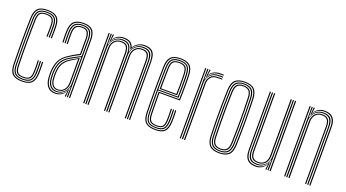

<svg xmlns="http://www.w3.org/2000/svg" viewBox="-49 -1071 2779 1543"><g transform="rotate(20 1340.0 -300.0)"><path d="M159.8 6Q104.5 6 77.8 -17.9Q51 -41.8 49.5 -101.2Q48.5 -146.5 47.9 -196.4Q47.2 -246.2 47.2 -297.8Q47.2 -349.2 47.9 -400Q48.5 -450.8 49.8 -497.5Q51.2 -554.5 75.9 -580.2Q100.5 -606 159.5 -606Q215.2 -606 241.5 -581.9Q267.8 -557.8 268.8 -498.8Q268.8 -479 268.9 -453.6Q269 -428.2 267.8 -402H258.5Q259.8 -426.2 259.9 -451.6Q260 -477 259.5 -498.5Q258.8 -552.2 235.6 -575.1Q212.5 -598 159.5 -598Q104.5 -598 82.4 -573.9Q60.2 -549.8 58.8 -497Q57.5 -449.8 56.9 -399.6Q56.2 -349.5 56.2 -298.4Q56.2 -247.2 56.9 -197.5Q57.5 -147.8 58.5 -101.8Q60 -46.8 84.1 -24.4Q108.2 -2 159.8 -2Q212.2 -2 235 -24.6Q257.8 -47.2 259.5 -101.5Q260.2 -122.5 260.1 -145.5Q260 -168.5 258.5 -199.2H267.8Q269 -174 269.2 -150.5Q269.5 -127 268.8 -101.2Q266.5 -44 241.9 -19Q217.2 6 159.8 6ZM159.8 -9.8Q111.5 -9.8 90.1 -30.9Q68.8 -52 67.8 -102Q66.8 -149.8 66.1 -201Q65.5 -252.2 65.5 -303.8Q65.5 -355.2 66.1 -404.4Q66.8 -453.5 67.8 -496.5Q69 -550 91 -570.1Q113 -590.2 159.5 -590.2Q208 -590.2 228.9 -569.4Q249.8 -548.5 250.5 -498Q250.8 -479.8 250.8 -455Q250.8 -430.2 249.5 -402H240.2Q241.8 -431 241.6 -456.1Q241.5 -481.2 241.2 -498Q241 -545.2 222 -563.8Q203 -582.2 159.5 -582.2Q116.8 -582.2 97.4 -563.8Q78 -545.2 76.8 -496Q75.8 -457.5 75.1 -409.9Q74.5 -362.2 74.4 -310.2Q74.2 -258.2 74.8 -205.5Q75.2 -152.8 76.5 -103.8Q77.5 -55.8 96.6 -36.8Q115.8 -17.8 159.8 -17.8Q203.5 -17.8 221.6 -36.5Q239.8 -55.2 241.2 -102Q242 -122.2 241.9 -145.4Q241.8 -168.5 240.2 -199.2H249.5Q251 -166 251.1 -143.9Q251.2 -121.8 250.5 -102Q248.2 -51.5 228.2 -30.6Q208.2 -9.8 159.8 -9.8ZM159.8 -25.8Q120.5 -25.8 103.6 -42.6Q86.8 -59.5 85.8 -104Q84.8 -149 84.1 -198.2Q83.5 -247.5 83.5 -298.2Q83.5 -349 84.1 -399Q84.8 -449 85.8 -495.8Q87 -540.2 103.5 -557.2Q120 -574.2 159.5 -574.2Q199.2 -574.2 215.6 -557.4Q232 -540.5 232.2 -497.5Q232.5 -477 232.5 -453.8Q232.5 -430.5 231.2 -402H222.2Q223.5 -431.8 223.4 -455Q223.2 -478.2 223.2 -497.2Q223 -535.8 209.4 -551Q195.8 -566.2 159.5 -566.2Q124 -566.2 110 -551Q96 -535.8 95 -495.5Q94 -453.2 93.4 -406.4Q92.8 -359.5 92.8 -309.4Q92.8 -259.2 93.2 -207.4Q93.8 -155.5 95 -103.8Q96 -64.8 109.8 -49.2Q123.5 -33.8 159.8 -33.8Q195.5 -33.8 208.8 -49Q222 -64.2 223.2 -103.2Q223.8 -124.5 223.8 -146.5Q223.8 -168.5 222.2 -199.2H231.2Q232.8 -168.2 232.9 -145.1Q233 -122 232.2 -102.8Q230.8 -59.5 215 -42.6Q199.2 -25.8 159.8 -25.8Z M560.5 0V-492.5Q560.5 -549 538.8 -573.5Q517 -598 467 -598Q415 -598 391.8 -574.9Q368.5 -551.8 366.5 -498.5Q365.8 -476.8 366.1 -451.5Q366.5 -426.2 367.5 -402H358.5Q357.5 -427 357.1 -452.1Q356.8 -477.2 357.5 -498.8Q359.2 -556 384.8 -581Q410.2 -606 467 -606Q503.8 -606 526.2 -594.5Q548.8 -583 559.1 -558Q569.5 -533 569.5 -492.5V0ZM448.8 -17.5Q480 -17.5 500.6 -33.1Q521.2 -48.8 531.6 -71.6Q542 -94.5 542 -115.5V-341.8Q521.8 -332.2 496.8 -319Q471.8 -305.8 450.5 -292Q411.5 -266.8 395 -233.5Q378.5 -200.2 376.5 -149Q376 -136.2 376.5 -126Q377 -115.8 377.8 -101Q380.2 -59.8 399 -38.6Q417.8 -17.5 448.8 -17.5ZM450 -25.8Q421.8 -25.8 405.6 -46Q389.5 -66.2 387 -101.5Q386 -116.5 385.8 -127.5Q385.5 -138.5 385.8 -148.8Q387.8 -198.8 403.4 -230Q419 -261.2 454.2 -285Q470.8 -296.2 491.9 -308.5Q513 -320.8 533 -330.5V-114.8Q533 -94.2 524.5 -73.6Q516 -53 497.8 -39.4Q479.5 -25.8 450 -25.8ZM451 -33.5Q476.8 -33.5 492.9 -45.8Q509 -58 516.4 -76.6Q523.8 -95.2 523.8 -114.5V-319Q508 -310.5 491.5 -300.4Q475 -290.2 457.8 -278Q425.5 -254.8 411 -225.6Q396.5 -196.5 394.8 -148.5Q394.5 -137.5 394.8 -127.1Q395 -116.8 395.8 -102.5Q397.8 -71.2 411.9 -52.4Q426 -33.5 451 -33.5ZM442.5 6.2Q400.2 6.2 376.9 -21.8Q353.5 -49.8 350.5 -99.2Q349.5 -115.5 349.4 -128.6Q349.2 -141.8 349.5 -151.8Q352 -202.5 370.4 -241.8Q388.8 -281 438.8 -313.2Q454.2 -323 468.4 -331.6Q482.5 -340.2 496.2 -347.9Q510 -355.5 524 -362.2V-492.5Q524 -527.8 512.2 -547Q500.5 -566.2 467 -566.2Q432.8 -566.2 418.5 -549.6Q404.2 -533 403 -497Q402.5 -478.2 402.6 -455.4Q402.8 -432.5 403.8 -402H394.8Q393.8 -432.5 393.5 -455.4Q393.2 -478.2 393.8 -497.5Q395 -538 411.9 -556.1Q428.8 -574.2 467 -574.2Q505.2 -574.2 519.2 -553.5Q533.2 -532.8 533.2 -492.5V-356.5Q508.8 -345.2 485.6 -332.1Q462.5 -319 442 -305.8Q395 -275.8 378 -238.1Q361 -200.5 358.5 -151.2Q358 -137.8 358.2 -127.1Q358.5 -116.5 359.5 -99.8Q362.5 -52.5 384.5 -27.1Q406.5 -1.8 444.5 -1.8Q477.2 -1.8 501.2 -18.9Q525.2 -36 536.8 -64.2H538.8L534.2 -9.2V0H525V-4.5L531.2 -45H529.5Q516.8 -21.2 494 -7.5Q471.2 6.2 442.5 6.2ZM542.5 0V-22.2L544.5 -87.8H542.5Q534.2 -56.2 509.4 -33Q484.5 -9.8 446.2 -9.8Q411.8 -9.8 391.5 -33.2Q371.2 -56.8 368.8 -100.2Q367.8 -116.8 367.5 -127.8Q367.2 -138.8 367.8 -150.8Q369.8 -198.2 385.6 -234.2Q401.5 -270.2 446.5 -299Q462 -308.8 479.4 -318.2Q496.8 -327.8 513.2 -336Q529.8 -344.2 542.2 -350V-492.5Q542.2 -540.5 524.9 -561.4Q507.5 -582.2 467 -582.2Q424.5 -582.2 405.4 -562.6Q386.2 -543 384.8 -497.8Q384 -476 384.4 -450.8Q384.8 -425.5 385.5 -402H376.8Q375.8 -426 375.4 -451.6Q375 -477.2 375.8 -498Q377.2 -547.2 398.4 -568.8Q419.5 -590.2 467 -590.2Q512.2 -590.2 531.8 -567.5Q551.2 -544.8 551.2 -492.5V0Z M1074 0V-492.8Q1074 -526.8 1066.6 -550.1Q1059.2 -573.5 1040.5 -585.6Q1021.8 -597.8 986.8 -597.8Q954 -597.8 929 -580.8Q904 -563.8 893 -535.8H890.2Q884.2 -569.5 864.9 -583.6Q845.5 -597.8 808.2 -597.8Q775.8 -597.8 751.9 -581.6Q728 -565.5 715.5 -535.8H712.5L717.8 -600H727V-595L720.2 -555H722.2Q734.5 -578.5 757.8 -592.4Q781 -606.2 810.2 -606.2Q845.8 -606.2 865.5 -594.4Q885.2 -582.5 894.8 -555H897.5Q912 -579.5 936.4 -592.9Q960.8 -606.2 988.8 -606.2Q1026.2 -606.2 1046.8 -593.1Q1067.2 -580 1075.1 -555Q1083 -530 1083 -494V0ZM682.2 0V-600H691.2V0ZM718.8 0V-485.2Q718.8 -505.8 727.5 -525.8Q736.2 -545.8 754.8 -558.9Q773.2 -572 802.8 -572Q842.2 -572 855.9 -550.9Q869.5 -529.8 869.5 -490.5V0H860.2V-490Q860.2 -525.5 848.5 -544.6Q836.8 -563.8 801.8 -563.8Q776 -563.8 759.9 -552.1Q743.8 -540.5 736 -522.6Q728.2 -504.8 728.2 -485.5V0ZM700.2 0V-600H709.5L706.8 -512.2H709.8Q719 -546 743.9 -567.6Q768.8 -589.2 806.5 -589.2Q846 -589.2 864.1 -571.4Q882.2 -553.5 885.5 -512.2H887.5Q896.8 -545.8 921.8 -567.6Q946.8 -589.5 984.5 -589.2Q1016.5 -589.2 1033.9 -578Q1051.2 -566.8 1058 -545.1Q1064.8 -523.5 1064.8 -492.5V0H1055.8V-491.8Q1055.8 -534.8 1041 -557.9Q1026.2 -581 982.2 -581Q949.5 -581 928.6 -565.8Q907.8 -550.5 897.9 -528.1Q888 -505.8 888 -484.5V0H878.5V-491.8Q878.5 -534.8 863.4 -557.9Q848.2 -581 804 -581Q771.5 -581 750.5 -565.8Q729.5 -550.5 719.6 -528.1Q709.8 -505.8 709.8 -484.5V0ZM897 0V-485Q897 -505.8 905.8 -525.8Q914.5 -545.8 932.9 -558.9Q951.2 -572 980.8 -572Q1007.2 -572 1021.5 -562.6Q1035.8 -553.2 1041.2 -535Q1046.8 -516.8 1046.8 -490.5V0H1037.5V-490Q1037.5 -524 1026.5 -543.9Q1015.5 -563.8 979.8 -563.8Q954 -563.8 937.8 -552.1Q921.5 -540.5 913.9 -522.6Q906.2 -504.8 906.2 -485.5V0Z M1299.5 6Q1242.8 6 1215.9 -18Q1189 -42 1187.5 -101.2Q1186.5 -146.5 1185.9 -196.4Q1185.2 -246.2 1185.2 -297.8Q1185.2 -349.2 1185.9 -400Q1186.5 -450.8 1187.8 -497.5Q1189.2 -554 1214.5 -580Q1239.8 -606 1299 -606Q1352.2 -606 1378.2 -582Q1404.2 -558 1406.5 -498.8Q1407.2 -485.5 1407.6 -464.1Q1408 -442.8 1408.1 -414.9Q1408.2 -387 1407.6 -354.1Q1407 -321.2 1405.8 -285.2H1230.8Q1230.8 -251.5 1231 -221.1Q1231.2 -190.8 1231.8 -162Q1232.2 -133.2 1233 -103.8Q1234 -64.5 1248.1 -49.1Q1262.2 -33.8 1299.5 -33.8Q1333.8 -33.8 1346.6 -48Q1359.5 -62.2 1361.2 -103.5Q1362 -121 1361.8 -146Q1361.5 -171 1360.2 -199.2H1369.2Q1370.5 -170 1370.8 -145.6Q1371 -121.2 1370.2 -103Q1368.5 -58 1353 -41.9Q1337.5 -25.8 1299.5 -25.8Q1258 -25.8 1241.4 -42.8Q1224.8 -59.8 1223.8 -103Q1223.2 -129 1222.6 -161.1Q1222 -193.2 1221.8 -227.5Q1221.5 -261.8 1221.5 -293.2H1397Q1398.2 -328.2 1398.6 -359.8Q1399 -391.2 1398.9 -417.9Q1398.8 -444.5 1398.4 -465Q1398 -485.5 1397.5 -498.8Q1395.2 -556.2 1370.2 -577.1Q1345.2 -598 1299 -598Q1243.2 -598 1220.8 -573.5Q1198.2 -549 1196.8 -497Q1195.5 -450 1194.9 -399.6Q1194.2 -349.2 1194.2 -298.1Q1194.2 -247 1194.9 -197.2Q1195.5 -147.5 1196.5 -101.8Q1198 -46.2 1222.4 -24.1Q1246.8 -2 1299.5 -2Q1351 -2 1373 -24Q1395 -46 1397.5 -101.8Q1398 -113 1398.1 -128.6Q1398.2 -144.2 1397.9 -162.4Q1397.5 -180.5 1396.5 -199.2H1405.8Q1407 -173.8 1407.4 -147.6Q1407.8 -121.5 1406.8 -101.2Q1404.2 -42.5 1380 -18.2Q1355.8 6 1299.5 6ZM1299.5 -9.8Q1249.5 -9.8 1228.2 -30.5Q1207 -51.2 1205.8 -102Q1204.5 -149.8 1204 -200.9Q1203.5 -252 1203.5 -303.6Q1203.5 -355.2 1204.1 -404.2Q1204.8 -453.2 1205.8 -496.2Q1207 -548.5 1229.1 -569.4Q1251.2 -590.2 1299 -590.2Q1343 -590.2 1364.6 -570.4Q1386.2 -550.5 1388.5 -497.8Q1389.2 -483.8 1389.8 -455.2Q1390.2 -426.8 1390 -387.2Q1389.8 -347.8 1388 -301.2H1212.5Q1212.5 -244 1213 -199.4Q1213.5 -154.8 1214.5 -102.8Q1215.2 -56.5 1233.8 -37.1Q1252.2 -17.8 1299.5 -17.8Q1342.5 -17.8 1359.9 -36Q1377.2 -54.2 1379.2 -102.5Q1380 -120 1379.9 -145.2Q1379.8 -170.5 1378.2 -199.2H1387.5Q1388.8 -172.5 1389 -146.8Q1389.2 -121 1388.5 -102.2Q1386 -49.8 1366.5 -29.8Q1347 -9.8 1299.5 -9.8ZM1212.5 -309H1379.2Q1380.5 -349.8 1380.8 -387.5Q1381 -425.2 1380.5 -454.2Q1380 -483.2 1379.2 -497.2Q1377.5 -545 1358.9 -563.6Q1340.2 -582.2 1299 -582.2Q1255.5 -582.2 1235.8 -563.4Q1216 -544.5 1214.8 -496Q1213.8 -459.5 1213.2 -410Q1212.8 -360.5 1212.5 -309ZM1221.5 -317Q1221.8 -344.8 1221.9 -373.8Q1222 -402.8 1222.6 -433.2Q1223.2 -463.8 1223.8 -495.8Q1225 -539.8 1242 -557Q1259 -574.2 1299 -574.2Q1335.8 -574.2 1352.1 -557.6Q1368.5 -541 1370.2 -497Q1370.8 -484.2 1371.2 -458.2Q1371.8 -432.2 1371.6 -396.2Q1371.5 -360.2 1370 -317ZM1231 -325H1361.2Q1362.5 -363.8 1362.6 -398.2Q1362.8 -432.8 1362.2 -458.5Q1361.8 -484.2 1361.2 -496.8Q1359.5 -537 1345.2 -551.6Q1331 -566.2 1299 -566.2Q1263 -566.2 1248.5 -550.8Q1234 -535.2 1233 -495.5Q1232.5 -468.5 1232 -441.6Q1231.5 -414.8 1231.2 -386.2Q1231 -357.8 1231 -325Z M1526 0V-600H1535.2V-577.8L1532.5 -512.2H1535.5Q1545.2 -545.5 1569.9 -564.8Q1594.5 -584 1632.5 -584Q1641.8 -584 1651 -583.9Q1660.2 -583.8 1667.2 -583.5V-575.2Q1660 -575.5 1650.4 -575.6Q1640.8 -575.8 1631.5 -575.8Q1598 -575.8 1576.8 -561.6Q1555.5 -547.5 1545.5 -526.4Q1535.5 -505.2 1535.5 -484.5V0ZM1508 0V-600H1517V0ZM1544.5 0V-485.2Q1544.5 -516.5 1564.8 -541.6Q1585 -566.8 1628.8 -566.8Q1638.2 -566.8 1648.1 -566.8Q1658 -566.8 1667.2 -566.8V-558.5Q1658 -558.5 1648.1 -558.5Q1638.2 -558.5 1628.8 -558.5Q1589.5 -558.5 1571.8 -536.5Q1554 -514.5 1554 -485.5V0ZM1538.2 -535.8 1544 -590.8V-600H1553.5V-595.5L1546.2 -555H1548Q1559.8 -577.5 1584 -589.1Q1608.2 -600.8 1635.2 -600.8Q1642.2 -600.8 1650 -600.6Q1657.8 -600.5 1667.2 -600.2V-592Q1658.8 -592.2 1651 -592.4Q1643.2 -592.5 1635.8 -592.5Q1603.5 -592.5 1578.6 -579Q1553.8 -565.5 1541.2 -535.8Z M1845.8 6Q1788.5 6 1762.6 -20.2Q1736.8 -46.5 1735 -105.5Q1732.8 -172.2 1732 -235.8Q1731.2 -299.2 1732 -363.2Q1732.8 -427.2 1735 -494.8Q1737.2 -557.2 1764.9 -581.6Q1792.5 -606 1845.8 -606Q1903.8 -606 1929.1 -579.5Q1954.5 -553 1956.8 -493.8Q1960 -394.2 1960.1 -300Q1960.2 -205.8 1956.8 -104.8Q1954.5 -42.8 1927 -18.4Q1899.5 6 1845.8 6ZM1845.8 -2Q1893.5 -2 1919.5 -23.9Q1945.5 -45.8 1947.5 -104.8Q1951 -206 1951 -298.9Q1951 -391.8 1947.5 -493.2Q1946 -547.5 1923 -572.8Q1900 -598 1845.8 -598Q1795 -598 1770.4 -574.2Q1745.8 -550.5 1743.8 -492.2Q1741.8 -432.2 1741 -369.8Q1740.2 -307.2 1741 -241.4Q1741.8 -175.5 1744 -105Q1745.8 -46.5 1771.5 -24.2Q1797.2 -2 1845.8 -2ZM1845.8 -9.8Q1798 -9.8 1776.4 -32.6Q1754.8 -55.5 1753 -107.5Q1751 -167.2 1750.2 -230.9Q1749.5 -294.5 1750.1 -360.2Q1750.8 -426 1753 -492.5Q1754.8 -546.5 1777.2 -568.4Q1799.8 -590.2 1845.8 -590.2Q1890.5 -590.2 1913.6 -569.1Q1936.8 -548 1938.5 -494.2Q1940.5 -429.5 1941.2 -366.1Q1942 -302.8 1941.4 -238.5Q1940.8 -174.2 1938.5 -107Q1937 -53.5 1914.5 -31.6Q1892 -9.8 1845.8 -9.8ZM1845.8 -17.8Q1887.2 -17.8 1907.6 -37.8Q1928 -57.8 1929.5 -107.2Q1932.5 -195.2 1932.8 -292.2Q1933 -389.2 1929.5 -492Q1928 -542.2 1907.5 -562.2Q1887 -582.2 1845.8 -582.2Q1804.2 -582.2 1784 -562Q1763.8 -541.8 1762 -492.2Q1760.2 -434 1759.4 -371.5Q1758.5 -309 1759.1 -242.9Q1759.8 -176.8 1762 -107.2Q1763.8 -56.8 1784.6 -37.2Q1805.5 -17.8 1845.8 -17.8ZM1845.8 -25.8Q1810.5 -25.8 1791.5 -43.2Q1772.5 -60.8 1771 -107.5Q1769 -172.5 1768.2 -235.6Q1767.5 -298.8 1768.2 -362.4Q1769 -426 1771 -491.8Q1772.5 -536.8 1790.5 -555.5Q1808.5 -574.2 1845.8 -574.2Q1881.2 -574.2 1900.1 -556.6Q1919 -539 1920.5 -492Q1923.5 -397.2 1923.6 -300.5Q1923.8 -203.8 1920.5 -107.8Q1919 -62.2 1900.8 -44Q1882.5 -25.8 1845.8 -25.8ZM1845.8 -33.8Q1879.2 -33.8 1894.6 -51Q1910 -68.2 1911.2 -108Q1914.2 -199 1914.5 -293.6Q1914.8 -388.2 1911.2 -491.8Q1910 -534 1893.8 -550.1Q1877.5 -566.2 1845.8 -566.2Q1812.2 -566.2 1796.9 -548.8Q1781.5 -531.2 1780.2 -491.2Q1778.2 -426.5 1777.5 -364.4Q1776.8 -302.2 1777.5 -239.1Q1778.2 -176 1780.2 -107.8Q1781.5 -65.8 1797.9 -49.8Q1814.2 -33.8 1845.8 -33.8Z M2157.5 6.2Q2133 6.2 2115.9 0.1Q2098.8 -6 2088 -16.8Q2077.2 -27.5 2071.2 -41.8Q2065.2 -56 2063.1 -72.4Q2061 -88.8 2061 -106V-600H2070V-107.2Q2070 -86.8 2073.4 -67.8Q2076.8 -48.8 2086.1 -34Q2095.5 -19.2 2113.2 -10.8Q2131 -2.2 2159.5 -2.2Q2191.8 -2.2 2215.8 -18.6Q2239.8 -35 2252.2 -64.2H2255.2L2249.8 -9.2V0H2240.5V-5.2L2247 -45H2245Q2232.2 -21.2 2209.5 -7.5Q2186.8 6.2 2157.5 6.2ZM2276.2 0V-600H2285.5V0ZM2165 -28Q2143.8 -28 2130.4 -34.2Q2117 -40.5 2109.9 -51.6Q2102.8 -62.8 2100 -77.6Q2097.2 -92.5 2097.2 -109.5V-600H2106.5V-110Q2106.5 -88.5 2111.1 -71.9Q2115.8 -55.2 2128.5 -45.8Q2141.2 -36.2 2166 -36.2Q2191.8 -36.2 2208 -47.9Q2224.2 -59.5 2231.9 -77.5Q2239.5 -95.5 2239.5 -114.5V-600H2249V-114.8Q2249 -94.2 2240.2 -74.1Q2231.5 -54 2213 -41Q2194.5 -28 2165 -28ZM2161.2 -10.8Q2115 -10.8 2097 -35.2Q2079 -59.8 2079 -107.5V-600H2088.2V-108.2Q2088.2 -65 2104.4 -42Q2120.5 -19 2163.8 -19Q2196.2 -19 2217.1 -34.2Q2238 -49.5 2248 -71.9Q2258 -94.2 2258 -115.5V-600H2267.2V0H2258V-22.2L2260.8 -87.8H2257.8Q2249.5 -56.5 2224.6 -33.5Q2199.8 -10.5 2161.2 -10.8Z M2616 0V-492.8Q2616 -513 2612.8 -531.8Q2609.5 -550.5 2600.2 -565.4Q2591 -580.2 2573.2 -589Q2555.5 -597.8 2526.5 -597.8Q2494.2 -597.8 2470.4 -581.6Q2446.5 -565.5 2434 -535.8H2431L2436 -600H2445.2V-595L2439 -555H2440.8Q2453 -578.5 2476.1 -592.4Q2499.2 -606.2 2528.5 -606.2Q2555 -606.2 2572.8 -599.2Q2590.5 -592.2 2601 -580.2Q2611.5 -568.2 2616.8 -553.6Q2622 -539 2623.6 -523.6Q2625.2 -508.2 2625.2 -494V0ZM2400.8 0V-600H2409.8V0ZM2437.2 0V-485.2Q2437.2 -505.8 2445.9 -525.8Q2454.5 -545.8 2473 -558.9Q2491.5 -572 2521 -572Q2542.5 -572 2555.9 -565.6Q2569.2 -559.2 2576.4 -548Q2583.5 -536.8 2586.1 -521.9Q2588.8 -507 2588.8 -490.5V0H2579.8V-490Q2579.8 -509 2575.8 -525.8Q2571.8 -542.5 2559 -553.1Q2546.2 -563.8 2520 -563.8Q2494.2 -563.8 2478.1 -552.1Q2462 -540.5 2454.4 -522.6Q2446.8 -504.8 2446.8 -485.5V0ZM2418.8 0V-600H2428L2425.2 -512.2H2428.2Q2437.5 -546 2462.4 -567.8Q2487.2 -589.5 2524.8 -589.2Q2572.2 -589.2 2589.6 -563.9Q2607 -538.5 2607 -492.5V0H2597.8V-491.8Q2597.8 -534.2 2582.1 -557.6Q2566.5 -581 2522.2 -581Q2489.8 -581 2468.9 -565.8Q2448 -550.5 2438.1 -528.1Q2428.2 -505.8 2428.2 -484.5V0Z"/></g></svg>

Font: Big Shoulders Inline Display Thin Light
Style: Regular
Weight: 300
Version: Version 2.002